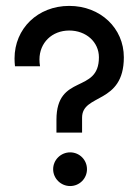

<svg xmlns="http://www.w3.org/2000/svg" viewBox="-20 -623 475 651"><path d="M171.4 -173.3H258.3V-224.1C258.3 -306.6 399.9 -268.1 399.9 -428.7C399.9 -527.8 320.3 -603 214.8 -603C107.9 -603 29.3 -525.9 29.3 -424.8C29.3 -416.5 29.8 -407.2 30.8 -398.4H115.7C114.3 -406.7 113.8 -414.1 113.8 -421.4C113.8 -477.5 155.8 -519.5 214.8 -519.5C272 -519.5 315.4 -480.5 315.4 -428.7C315.4 -303.7 171.4 -375 171.4 -216.8ZM217.8 7.8C249.5 7.8 274.9 -17.6 274.9 -49.3C274.9 -81.1 249.5 -106.4 217.8 -106.4C186.5 -106.4 160.2 -81.1 160.2 -49.3C160.2 -17.6 186.5 7.8 217.8 7.8Z"/></svg>

Font: Now SemiBold
Style: Regular
Weight: 600
Designer: Alfredo Marco Pradil
Foundry: Alfredo Marco Pradil
Version: Version 1.200;hotconv 1.0.109;makeotfexe 2.5.65596